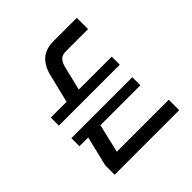

<svg xmlns="http://www.w3.org/2000/svg" viewBox="-188 -838 976 976"><g transform="rotate(-45 300.0 -350.0)"><path d="M84 0V-67L131 -263H219L166 -39L139 -75H548V0ZM60 -229V-287H498V-229ZM60 -377V-435H498V-377ZM167 -409 211 -589Q223 -640 255 -670Q287 -700 346 -700H512V-619H352Q325 -619 312 -604.5Q299 -590 293 -566L255 -409Z"/></g></svg>

Font: SUSE Thin
Style: Regular
Weight: 400
Version: Version 1.000